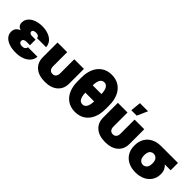

<svg xmlns="http://www.w3.org/2000/svg" viewBox="154 -1737 2748 2748"><g transform="rotate(45 1527.5 -363.5)"><path d="M272.5 11.7Q202.1 11.7 144.3 -7.3Q86.4 -26.4 52 -63.7Q17.6 -101.1 17.6 -154.8Q17.6 -199.2 40.3 -225.8Q63 -252.4 99.6 -267.1Q67.4 -277.3 49.8 -298.3Q32.2 -319.3 32.2 -356.4Q32.2 -408.7 65.2 -447Q98.1 -485.4 154.3 -506.3Q210.4 -527.3 279.3 -527.3Q344.7 -527.3 400.1 -508.1Q455.6 -488.8 490.5 -450Q525.4 -411.1 529.3 -352.5H345.2Q343.3 -376.5 326.4 -387.5Q309.6 -398.4 282.2 -398.4Q256.8 -398.4 238.3 -389.2Q219.7 -379.9 219.7 -359.9Q219.7 -343.3 233.9 -332.8Q248 -322.3 272.5 -322.3H346.2V-209H273.4Q246.6 -209 229.7 -197Q212.9 -185.1 212.9 -163.6Q212.9 -142.1 230 -129.6Q247.1 -117.2 276.4 -117.2Q307.1 -117.2 325.2 -130.9Q343.3 -144.5 346.2 -168.5H538.1Q536.1 -117.7 503.4 -76.9Q470.7 -36.1 412.1 -12.2Q353.5 11.7 272.5 11.7Z M864.7 11.7Q739.7 11.7 668.7 -50Q597.7 -111.8 597.7 -217.8V-515.6H793V-230.5Q793 -191.4 811.5 -168.5Q830.1 -145.5 864.7 -145.5Q899.4 -145.5 918 -168.5Q936.5 -191.4 936.5 -230.5V-515.6H1131.8V-217.8Q1131.8 -111.8 1060.8 -50Q989.7 11.7 864.7 11.7Z M1475.1 11.7Q1388.7 11.7 1325.4 -29.3Q1262.2 -70.3 1227.8 -146Q1193.4 -221.7 1193.4 -324.7V-402.8Q1193.4 -506.3 1227.8 -581.8Q1262.2 -657.2 1325.4 -698.2Q1388.7 -739.3 1475.1 -739.3Q1562 -739.3 1625.2 -698.2Q1688.5 -657.2 1722.9 -581.8Q1757.3 -506.3 1757.3 -402.8V-324.7Q1757.3 -221.7 1722.9 -146Q1688.5 -70.3 1625.2 -29.3Q1562 11.7 1475.1 11.7ZM1386.7 -438H1564Q1562 -512.7 1539.1 -549.8Q1516.1 -586.9 1475.1 -586.9Q1390.1 -586.9 1386.7 -438ZM1475.1 -140.6Q1516.1 -140.6 1539.1 -177.7Q1562 -214.8 1564 -289.6H1386.7Q1390.1 -140.6 1475.1 -140.6Z M2085.9 11.7Q1960.9 11.7 1889.9 -50Q1818.8 -111.8 1818.8 -217.8V-515.6H2014.2V-230.5Q2014.2 -191.4 2032.7 -168.5Q2051.3 -145.5 2085.9 -145.5Q2120.6 -145.5 2139.2 -168.5Q2157.7 -191.4 2157.7 -230.5V-515.6H2353V-217.8Q2353 -111.8 2282 -50Q2210.9 11.7 2085.9 11.7ZM2029.8 -576.7 2045.4 -735.8H2209.5L2139.2 -576.7Z M2698.7 11.7Q2615.2 11.7 2551.8 -19.8Q2488.3 -51.3 2452.9 -110.4Q2417.5 -169.4 2417.5 -252Q2417.5 -334.5 2451.9 -393.3Q2486.3 -452.1 2548.8 -483.9Q2611.3 -515.6 2694.8 -515.6H3035.6V-367.2H2917Q2944.3 -344.7 2960.2 -310.8Q2976.1 -276.9 2976.1 -228.5Q2976.1 -157.7 2941.7 -103.5Q2907.2 -49.3 2845 -18.8Q2782.7 11.7 2698.7 11.7ZM2698.7 -363.3H2694.8Q2660.2 -363.3 2637.5 -336.7Q2614.7 -310.1 2614.7 -252Q2614.7 -193.8 2639.4 -167.2Q2664.1 -140.6 2698.7 -140.6Q2733.4 -140.6 2758.1 -167.2Q2782.7 -193.8 2782.7 -252Q2782.7 -310.1 2758.1 -336.7Q2733.4 -363.3 2698.7 -363.3Z"/></g></svg>

Font: Inter Display Black
Style: Regular
Weight: 900
Designer: Rasmus Andersson
Foundry: rsms
Version: Version 4.000;git-a52131595